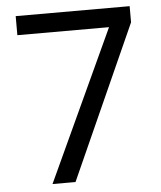

<svg xmlns="http://www.w3.org/2000/svg" viewBox="-52 -759 675 804"><g transform="rotate(-5 286.0 -357.0)"><path d="M136.2 0 429.2 -633.8H43.9V-713.9H522.9V-646L232.9 0Z"/></g></svg>

Font: Noto Naskh Arabic UI
Style: Regular
Weight: 400
Designer: Monotype Design team
Foundry: Monotype Imaging Inc.
Version: Version 1.05